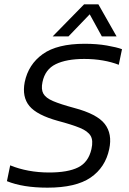

<svg xmlns="http://www.w3.org/2000/svg" viewBox="-20 -856 595 886"><path d="M223 -688 368 -836H434L518 -688H450L394 -790L296 -688ZM199 10Q86 10 12 -20L27 -93Q66 -77 111.5 -68.5Q157 -60 207 -60Q293 -60 340.5 -83.5Q388 -107 402 -168Q411 -208 398 -229.5Q385 -251 348.5 -266Q312 -281 248 -298Q150 -325 115.5 -367Q81 -409 94 -477Q111 -559 177.5 -606.5Q244 -654 371 -654Q427 -654 473 -646Q519 -638 543 -629L528 -557Q495 -570 454.5 -577Q414 -584 369 -584Q287 -584 237.5 -560Q188 -536 176 -477Q169 -444 180 -424Q191 -404 225 -389.5Q259 -375 322 -358Q428 -330 463.5 -284Q499 -238 484 -168Q466 -83 398 -36.5Q330 10 199 10Z"/></svg>

Font: Kanit Light
Style: Italic
Weight: 300
Italic angle: -12°
Designer: Katatrad Team
Foundry: CadsonDemak
Version: Version 2.000; ttfautohint (v1.8.3)